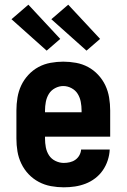

<svg xmlns="http://www.w3.org/2000/svg" viewBox="-20 -791 540 819"><path d="M252 8Q225 8 197.5 3Q170 -2 145.5 -15Q121 -28 102 -48Q83 -68 71 -93Q59 -118 54.5 -145Q50 -172 50 -200V-320Q50 -347 54.5 -374.5Q59 -402 70.5 -426.5Q82 -451 101 -471.5Q120 -492 144 -505Q168 -518 195.5 -523Q223 -528 250 -528Q277 -528 304.5 -523Q332 -518 356 -505Q380 -492 399 -471.5Q418 -451 429.5 -426.5Q441 -402 445.5 -374.5Q450 -347 450 -320V-208H172V-200Q172 -181 175.5 -162.5Q179 -144 189 -128.5Q199 -113 216.5 -104.5Q234 -96 252 -96Q265 -96 278 -99Q291 -102 301.5 -109.5Q312 -117 318.5 -128.5Q325 -140 326 -153H448Q447 -130 439.5 -107Q432 -84 418.5 -64.5Q405 -45 386 -30.5Q367 -16 345 -7.5Q323 1 299.5 4.5Q276 8 252 8ZM172 -312H328V-320Q328 -338 324.5 -356.5Q321 -375 311.5 -390.5Q302 -406 285 -415Q268 -424 250 -424Q232 -424 215 -415Q198 -406 188.5 -390.5Q179 -375 175.5 -356.5Q172 -338 172 -320ZM349 -575 199 -709 271 -771 407 -625ZM179 -575 29 -709 101 -771 237 -625Z"/></svg>

Font: Iosevka Curly Extrabold
Style: Regular
Weight: 800
Monospace: yes
Designer: Belleve Invis
Foundry: Belleve Invis
Version: Version 22.1.2; ttfautohint (v1.8.4)